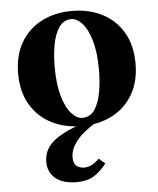

<svg xmlns="http://www.w3.org/2000/svg" viewBox="-53 -536 686 831"><g transform="rotate(-5 290.0 -120.0)"><path d="M290 -490Q364 -490 421.5 -460.5Q479 -431 512 -375Q545 -319 545 -240Q545 -161 512 -105Q479 -49 421.5 -19.5Q364 10 290 10Q216 10 158.5 -19.5Q101 -49 68 -105Q35 -161 35 -240Q35 -319 68 -375Q101 -431 158.5 -460.5Q216 -490 290 -490ZM295 -25Q330 -25 349.5 -54.5Q369 -84 377 -130Q385 -176 385 -224Q385 -302 370 -353Q355 -404 332 -429.5Q309 -455 285 -455Q251 -455 231 -425.5Q211 -396 203 -350.5Q195 -305 195 -256Q195 -179 210 -127.5Q225 -76 248.5 -50.5Q272 -25 295 -25ZM247 250Q188 250 155.5 223.5Q123 197 123 151Q123 90 180 51.5Q237 13 342 -15L352 0Q291 37 264.5 72.5Q238 108 238 141Q238 169 252 179.5Q266 190 285 190Q300 190 315.5 183Q331 176 350 157L377 180Q349 216 320 233Q291 250 247 250Z"/></g></svg>

Font: Brygada 1918
Style: Regular
Weight: 400
Designer: Mateusz Machalski | Borys Kosmynka | Przemek Hoffer
Foundry: NIEPODLEGLA 2018
Version: Version 3.006